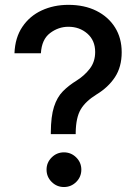

<svg xmlns="http://www.w3.org/2000/svg" viewBox="-20 -757 566 784"><path d="M289.1 -209.2H187.5V-215.9Q187.9 -282 200.5 -321Q213.1 -360.1 236.7 -384.1Q260.3 -408 293.3 -428.3Q324.9 -448.2 346.8 -476.6Q368.6 -505 368.6 -544.7Q368.6 -592 336.6 -619.9Q304.7 -647.7 259.2 -647.7Q218.4 -647.7 184.3 -621.8Q150.2 -595.9 147 -539.4H39.1Q41.5 -603.3 71.4 -647.5Q101.2 -691.8 150.4 -714.5Q199.6 -737.2 259.2 -737.2Q324.6 -737.2 373.4 -712.9Q422.2 -688.6 449.6 -645.1Q476.9 -601.6 476.9 -543.7Q476.9 -483.7 449.4 -441.9Q421.9 -400.2 374.3 -371.4Q329.2 -343.4 309.7 -310.4Q290.1 -277.3 289.1 -215.9ZM241.1 6.7Q212 6.7 191.1 -14Q170.1 -34.8 170.1 -64.3Q170.1 -93.4 191.1 -114.2Q212 -134.9 241.1 -134.9Q270.2 -134.9 291.2 -114.2Q312.1 -93.4 312.1 -64.3Q312.1 -34.8 291.2 -14Q270.2 6.7 241.1 6.7Z"/></svg>

Font: Linik Sans Medium
Style: Regular
Weight: 500
Designer: Rasmus Andersson (font), Cristiano Sobral (main changes)
Foundry: rsms
Version: Version 3.018;June 1, 2022;FontCreator 14.0.0.2814 64-bit; t